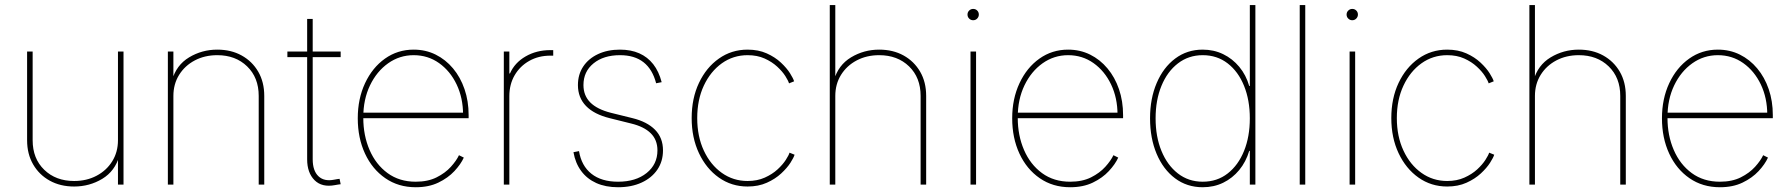

<svg xmlns="http://www.w3.org/2000/svg" viewBox="-20 -748 7256 778"><path d="M280.3 7.8Q224.6 7.8 181.6 -15.9Q138.7 -39.6 114.3 -81.8Q89.8 -124 89.8 -179.7V-539.1H112.3V-179.7Q112.3 -105.5 159.2 -60.1Q206.1 -14.6 280.3 -14.6Q331.1 -14.6 371.3 -35.9Q411.6 -57.1 434.8 -94.5Q458 -131.8 458 -179.7V-539.1H480.5V0H458V-117.2H463.9Q446.3 -54.7 394.5 -23.4Q342.8 7.8 280.3 7.8Z M682.6 -359.4V0H660.2V-539.1H682.6V-421.9H676.8Q694.3 -484.4 746.3 -515.6Q798.3 -546.9 860.4 -546.9Q916.5 -546.9 959.2 -523.2Q1002 -499.5 1026.4 -457.5Q1050.8 -415.5 1050.8 -359.4V0H1028.3V-359.4Q1028.3 -433.6 981.4 -479Q934.6 -524.4 860.4 -524.4Q809.6 -524.4 769.3 -503.2Q729 -481.9 705.8 -444.6Q682.6 -407.2 682.6 -359.4Z M1360.4 -539.1V-516.6H1144.5V-539.1ZM1224.6 -671.4H1247.1V-102.5Q1247.1 -56.2 1270.3 -33.9Q1293.5 -11.7 1334.5 -20Q1339.8 -21 1345.5 -22Q1351.1 -22.9 1356 -23.4L1360.4 -1.5Q1355 -1 1349.1 0Q1343.3 1 1337.9 2Q1284.7 12.2 1254.6 -17.8Q1224.6 -47.9 1224.6 -102.5Z M1664.6 10.7Q1594.2 10.7 1541.3 -25.9Q1488.3 -62.5 1459 -125.7Q1429.7 -189 1429.7 -268.6Q1429.7 -347.7 1459.2 -410.9Q1488.8 -474.1 1540 -510.5Q1591.3 -546.9 1656.2 -546.9Q1704.6 -546.9 1745.1 -526.9Q1785.6 -506.8 1815.7 -470.9Q1845.7 -435.1 1862.3 -386.7Q1878.9 -338.4 1878.9 -281.7V-269H1441.4V-291.5H1866.2L1856.4 -283.2Q1856.4 -351.1 1830.3 -405.8Q1804.2 -460.4 1759 -492.4Q1713.9 -524.4 1656.2 -524.4Q1599.1 -524.4 1552.7 -491.5Q1506.3 -458.5 1479.2 -401.9Q1452.1 -345.2 1452.1 -273.4V-270.5Q1452.1 -199.2 1477.5 -140.4Q1502.9 -81.5 1550.5 -46.6Q1598.1 -11.7 1664.6 -11.7Q1713.9 -11.7 1749 -29.3Q1784.2 -46.9 1806.9 -72Q1829.6 -97.2 1839.8 -119.1L1859.4 -109.4Q1847.2 -82.5 1821.3 -54.7Q1795.4 -26.9 1756.3 -8.1Q1717.3 10.7 1664.6 10.7Z M2021.5 0V-539.1H2043.9V-450.2H2046.4Q2065.4 -493.7 2109.6 -519.3Q2153.8 -544.9 2210 -544.9Q2214.4 -544.9 2215.8 -544.9Q2217.3 -544.9 2221.7 -544.9V-522.5Q2219.2 -522.5 2216.8 -522.5Q2214.4 -522.5 2210 -522.5Q2162.1 -522.5 2124.5 -501.2Q2086.9 -480 2065.4 -443.1Q2043.9 -406.2 2043.9 -358.4V0Z M2484.4 10.7Q2434.1 10.7 2396.2 -6.3Q2358.4 -23.4 2335 -55.2Q2311.5 -86.9 2303.7 -131.3L2326.2 -135.7Q2335.9 -76.2 2376.5 -43.9Q2417 -11.7 2484.4 -11.7Q2556.2 -11.7 2600.1 -46.9Q2644 -82 2644 -138.7Q2644 -181.2 2616.9 -208Q2589.8 -234.9 2537.1 -247.6L2451.2 -269Q2387.2 -284.7 2354.5 -318.6Q2321.8 -352.5 2321.8 -403.3Q2321.8 -446.3 2343.3 -478.5Q2364.7 -510.7 2403.3 -528.8Q2441.9 -546.9 2492.2 -546.9Q2536.6 -546.9 2570.3 -532Q2604 -517.1 2627 -487.8Q2649.9 -458.5 2661.1 -415L2638.7 -410.6Q2624 -467.3 2587.6 -495.8Q2551.3 -524.4 2492.2 -524.4Q2425.8 -524.4 2385 -491.2Q2344.2 -458 2344.2 -403.3Q2344.2 -360.8 2371.8 -333Q2399.4 -305.2 2455.1 -291L2542 -269.5Q2602.1 -254.9 2634.3 -222.2Q2666.5 -189.5 2666.5 -138.7Q2666.5 -94.2 2643.6 -60.5Q2620.6 -26.9 2579.6 -8.1Q2538.6 10.7 2484.4 10.7Z M3009.3 7.8Q2944.3 7.8 2893.1 -28.3Q2841.8 -64.5 2812.3 -127.2Q2782.7 -189.9 2782.7 -269.5Q2782.7 -349.6 2812.3 -412.1Q2841.8 -474.6 2893.1 -510.7Q2944.3 -546.9 3009.3 -546.9Q3053.2 -546.9 3086.9 -531.7Q3120.6 -516.6 3144.3 -494.4Q3168 -472.2 3181.2 -451.2Q3194.3 -430.2 3197.8 -418.5L3177.2 -410.2Q3174.3 -420.4 3162.4 -439.5Q3150.4 -458.5 3129.2 -478Q3107.9 -497.6 3078.1 -511Q3048.3 -524.4 3009.3 -524.4Q2951.2 -524.4 2905 -491.5Q2858.9 -458.5 2832 -401.1Q2805.2 -343.8 2805.2 -269.5Q2805.2 -195.3 2832 -137.7Q2858.9 -80.1 2905 -47.4Q2951.2 -14.6 3009.3 -14.6Q3048.3 -14.6 3078.9 -28.3Q3109.4 -42 3130.6 -61.5Q3151.9 -81.1 3164.1 -100.1Q3176.3 -119.1 3179.2 -129.4L3199.7 -121.1Q3196.3 -109.4 3182.9 -88.4Q3169.4 -67.4 3145.5 -45.2Q3121.6 -22.9 3087.4 -7.6Q3053.2 7.8 3009.3 7.8Z M3364.7 -359.4V0H3342.3V-727.5H3364.7V-421.9H3358.9Q3376.5 -484.4 3428.5 -515.6Q3480.5 -546.9 3542.5 -546.9Q3598.6 -546.9 3641.4 -523.2Q3684.1 -499.5 3708.5 -457.5Q3732.9 -415.5 3732.9 -359.4V0H3710.4V-359.4Q3710.4 -433.6 3663.6 -479Q3616.7 -524.4 3542.5 -524.4Q3491.7 -524.4 3451.4 -503.2Q3411.1 -481.9 3387.9 -444.6Q3364.7 -407.2 3364.7 -359.4Z M3912.6 0V-539.1H3935.1V0ZM3923.3 -666Q3914.1 -666 3907.2 -672.6Q3900.4 -679.2 3900.4 -689Q3900.4 -698.7 3907.2 -705.3Q3914.1 -711.9 3923.3 -711.9Q3933.1 -711.9 3939.7 -705.3Q3946.3 -698.7 3946.3 -689Q3946.3 -679.7 3939.7 -672.9Q3933.1 -666 3923.3 -666Z M4316.4 10.7Q4246.1 10.7 4193.1 -25.9Q4140.1 -62.5 4110.8 -125.7Q4081.5 -189 4081.5 -268.6Q4081.5 -347.7 4111.1 -410.9Q4140.6 -474.1 4191.9 -510.5Q4243.2 -546.9 4308.1 -546.9Q4356.4 -546.9 4397 -526.9Q4437.5 -506.8 4467.5 -470.9Q4497.6 -435.1 4514.2 -386.7Q4530.8 -338.4 4530.8 -281.7V-269H4093.3V-291.5H4518.1L4508.3 -283.2Q4508.3 -351.1 4482.2 -405.8Q4456.1 -460.4 4410.9 -492.4Q4365.7 -524.4 4308.1 -524.4Q4251 -524.4 4204.6 -491.5Q4158.2 -458.5 4131.1 -401.9Q4104 -345.2 4104 -273.4V-270.5Q4104 -199.2 4129.4 -140.4Q4154.8 -81.5 4202.4 -46.6Q4250 -11.7 4316.4 -11.7Q4365.7 -11.7 4400.9 -29.3Q4436 -46.9 4458.7 -72Q4481.4 -97.2 4491.7 -119.1L4511.2 -109.4Q4499 -82.5 4473.1 -54.7Q4447.3 -26.9 4408.2 -8.1Q4369.1 10.7 4316.4 10.7Z M4853.5 10.7Q4789.6 10.7 4741.5 -25.4Q4693.4 -61.5 4666.7 -124.8Q4640.1 -188 4640.1 -268.6Q4640.1 -348.6 4667 -411.6Q4693.8 -474.6 4741.9 -510.7Q4790 -546.9 4853.5 -546.9Q4898.4 -546.9 4936.3 -528.6Q4974.1 -510.3 5001.7 -477.1Q5029.3 -443.8 5042 -399.4H5044.4V-727.5H5066.9V0H5044.4V-136.7H5042Q5028.8 -92.3 5001.5 -59.1Q4974.1 -25.9 4936.5 -7.6Q4898.9 10.7 4853.5 10.7ZM4853.5 -11.7Q4912.1 -11.7 4954.8 -45.2Q4997.6 -78.6 5021 -136.5Q5044.4 -194.3 5044.4 -268.6Q5044.4 -342.3 5021 -400.1Q4997.6 -458 4954.6 -491.2Q4911.6 -524.4 4853.5 -524.4Q4796.4 -524.4 4753.2 -491.2Q4710 -458 4686.3 -400.1Q4662.6 -342.3 4662.6 -268.6Q4662.6 -194.3 4686.3 -136.5Q4710 -78.6 4752.9 -45.2Q4795.9 -11.7 4853.5 -11.7Z M5269 -727.5V0H5246.6V-727.5Z M5448.7 0V-539.1H5471.2V0ZM5459.5 -666Q5450.2 -666 5443.4 -672.6Q5436.5 -679.2 5436.5 -689Q5436.5 -698.7 5443.4 -705.3Q5450.2 -711.9 5459.5 -711.9Q5469.2 -711.9 5475.8 -705.3Q5482.4 -698.7 5482.4 -689Q5482.4 -679.7 5475.8 -672.9Q5469.2 -666 5459.5 -666Z M5844.2 7.8Q5779.3 7.8 5728 -28.3Q5676.8 -64.5 5647.2 -127.2Q5617.7 -189.9 5617.7 -269.5Q5617.7 -349.6 5647.2 -412.1Q5676.8 -474.6 5728 -510.7Q5779.3 -546.9 5844.2 -546.9Q5888.2 -546.9 5921.9 -531.7Q5955.6 -516.6 5979.2 -494.4Q6002.9 -472.2 6016.1 -451.2Q6029.3 -430.2 6032.7 -418.5L6012.2 -410.2Q6009.3 -420.4 5997.3 -439.5Q5985.4 -458.5 5964.1 -478Q5942.9 -497.6 5913.1 -511Q5883.3 -524.4 5844.2 -524.4Q5786.1 -524.4 5740 -491.5Q5693.8 -458.5 5667 -401.1Q5640.1 -343.8 5640.1 -269.5Q5640.1 -195.3 5667 -137.7Q5693.8 -80.1 5740 -47.4Q5786.1 -14.6 5844.2 -14.6Q5883.3 -14.6 5913.8 -28.3Q5944.3 -42 5965.6 -61.5Q5986.8 -81.1 5999 -100.1Q6011.2 -119.1 6014.2 -129.4L6034.7 -121.1Q6031.2 -109.4 6017.8 -88.4Q6004.4 -67.4 5980.5 -45.2Q5956.5 -22.9 5922.4 -7.6Q5888.2 7.8 5844.2 7.8Z M6199.7 -359.4V0H6177.2V-727.5H6199.7V-421.9H6193.8Q6211.4 -484.4 6263.4 -515.6Q6315.4 -546.9 6377.4 -546.9Q6433.6 -546.9 6476.3 -523.2Q6519 -499.5 6543.5 -457.5Q6567.9 -415.5 6567.9 -359.4V0H6545.4V-359.4Q6545.4 -433.6 6498.5 -479Q6451.7 -524.4 6377.4 -524.4Q6326.7 -524.4 6286.4 -503.2Q6246.1 -481.9 6222.9 -444.6Q6199.7 -407.2 6199.7 -359.4Z M6949.2 10.7Q6878.9 10.7 6825.9 -25.9Q6772.9 -62.5 6743.7 -125.7Q6714.4 -189 6714.4 -268.6Q6714.4 -347.7 6743.9 -410.9Q6773.4 -474.1 6824.7 -510.5Q6876 -546.9 6940.9 -546.9Q6989.3 -546.9 7029.8 -526.9Q7070.3 -506.8 7100.3 -470.9Q7130.4 -435.1 7147 -386.7Q7163.6 -338.4 7163.6 -281.7V-269H6726.1V-291.5H7150.9L7141.1 -283.2Q7141.1 -351.1 7115 -405.8Q7088.9 -460.4 7043.7 -492.4Q6998.5 -524.4 6940.9 -524.4Q6883.8 -524.4 6837.4 -491.5Q6791 -458.5 6763.9 -401.9Q6736.8 -345.2 6736.8 -273.4V-270.5Q6736.8 -199.2 6762.2 -140.4Q6787.6 -81.5 6835.2 -46.6Q6882.8 -11.7 6949.2 -11.7Q6998.5 -11.7 7033.7 -29.3Q7068.8 -46.9 7091.6 -72Q7114.3 -97.2 7124.5 -119.1L7144 -109.4Q7131.8 -82.5 7106 -54.7Q7080.1 -26.9 7041 -8.1Q7002 10.7 6949.2 10.7Z"/></svg>

Font: Inter 18pt Thin
Style: Regular
Weight: 250
Designer: Rasmus Andersson
Foundry: rsms
Version: Version 4.001;git-66647c0bb